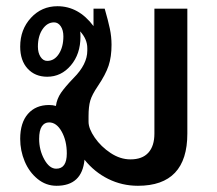

<svg xmlns="http://www.w3.org/2000/svg" viewBox="-20 -588 698 618"><path d="M583 -560V-158Q583 10 424 10Q373 10 328.5 -12Q284 -34 252 -74Q244 10 162 10Q128 10 101 -12Q74 -34 59.5 -68.5Q45 -103 45 -141Q45 -193 70 -221.5Q95 -250 138 -250Q150 -250 160 -247Q163 -270 176.5 -289.5Q190 -309 217 -337Q261 -381 261 -425V-433Q261 -462 238 -487Q239 -481 239 -470Q239 -414 208 -377.5Q177 -341 132 -341Q93 -341 69 -367Q45 -393 45 -438Q45 -493 79.5 -530.5Q114 -568 165 -568Q233 -568 281 -504V-560H317Q328 -522 333.5 -496Q339 -470 339 -444Q339 -405 329.5 -376.5Q320 -348 295 -311Q276 -283 270.5 -264Q265 -245 265 -214V-196Q265 -174 285 -145Q305 -116 336 -95.5Q367 -75 400 -75Q438 -75 457.5 -96.5Q477 -118 477 -158V-560ZM184 -471Q184 -491 175.5 -503.5Q167 -516 154 -516Q132 -516 117 -494Q102 -472 102 -438Q102 -418 110.5 -405Q119 -392 132 -392Q155 -392 169.5 -414.5Q184 -437 184 -471ZM195 -94Q195 -135 178.5 -164.5Q162 -194 138 -194Q123 -194 114.5 -181Q106 -168 106 -141Q106 -105 122.5 -75Q139 -45 161 -45Q195 -45 195 -94Z"/></svg>

Font: KoHo SemiBold
Style: Regular
Weight: 600
Designer: Cadson Demak & Katatrad Team
Foundry: Cadson Demak Co.,Ltd.
Version: Version 1.000; ttfautohint (v1.6)